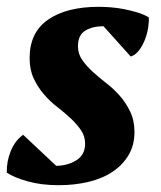

<svg xmlns="http://www.w3.org/2000/svg" viewBox="-21 -532 473 564"><path d="M229 -110Q229 -132 217 -149.5Q205 -167 187 -184Q169 -201 147.5 -217.5Q126 -234 108 -255Q90 -276 78 -301.5Q66 -327 66 -361Q66 -437 120.5 -474.5Q175 -512 269 -512Q285 -512 304.5 -510.5Q324 -509 344 -505Q364 -501 382.5 -495.5Q401 -490 416 -481Q417 -470 414.5 -452.5Q412 -435 405.5 -417.5Q399 -400 388.5 -385.5Q378 -371 363 -366L283 -455Q251 -455 229.5 -442Q208 -429 208 -396Q208 -374 220.5 -356Q233 -338 251 -321.5Q269 -305 291 -288Q313 -271 331 -250.5Q349 -230 361.5 -204Q374 -178 374 -144Q374 -106 357 -77Q340 -48 310.5 -28Q281 -8 240 2Q199 12 151 12Q100 12 59.5 0.5Q19 -11 -1 -25Q-2 -57 10.5 -88Q23 -119 47 -136L144 -45Q177 -45 203 -61Q229 -77 229 -110Z"/></svg>

Font: PT Serif
Style: Bold Italic
Weight: 700
Italic angle: -12°
Designer: A.Korolkova, O.Umpeleva, V.Yefimov
Foundry: ParaType Ltd
Version: Version 1.000W OFL